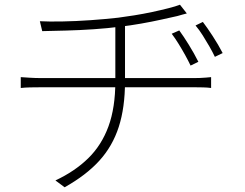

<svg xmlns="http://www.w3.org/2000/svg" viewBox="-20 -754 1040 814"><path d="M740 -625Q757 -602 780 -565Q803 -528 821 -492L788 -476Q778 -497 765 -520.5Q752 -544 737.5 -567.5Q723 -591 708 -611ZM840 -661Q857 -639 881.5 -601.5Q906 -564 924 -529L891 -513Q881 -534 867.5 -557.5Q854 -581 839.5 -604Q825 -627 809 -646ZM149 -664Q186 -662 243.5 -663Q301 -664 364.5 -668.5Q428 -673 481 -679Q512 -683 549.5 -689Q587 -695 624.5 -703Q662 -711 693.5 -719Q725 -727 743 -734L772 -697Q763 -695 753 -692Q743 -689 732 -686Q705 -680 664.5 -671Q624 -662 578.5 -654Q533 -646 491 -641Q436 -634 377 -630Q318 -626 261.5 -624.5Q205 -623 159 -622ZM215 11Q298 -28 354.5 -83.5Q411 -139 440 -218.5Q469 -298 469 -409Q469 -409 469 -442Q469 -475 469 -530Q469 -585 469 -652L510 -660Q510 -638 510 -606.5Q510 -575 510 -540.5Q510 -506 510 -476Q510 -446 510 -427.5Q510 -409 510 -409Q510 -298 483.5 -216Q457 -134 401 -72.5Q345 -11 254 40ZM68 -427Q82 -426 106 -424.5Q130 -423 152 -423Q166 -423 205 -423Q244 -423 299.5 -423Q355 -423 418 -423Q481 -423 544.5 -423Q608 -423 662 -423Q716 -423 754 -423Q792 -423 805 -423Q816 -423 828.5 -423.5Q841 -424 853 -425Q865 -426 875 -427V-381Q861 -383 842 -383.5Q823 -384 806 -384Q794 -384 755.5 -384Q717 -384 662.5 -384Q608 -384 545.5 -384Q483 -384 419.5 -384Q356 -384 300.5 -384Q245 -384 206.5 -384Q168 -384 154 -384Q129 -384 107.5 -383.5Q86 -383 68 -381Z"/></svg>

Font: Noto Sans JP ExtraLight
Style: Regular
Weight: 250
Designer: Ryoko NISHIZUKA  (kana, bopomofo & ideographs); Paul D. Hunt (Latin, Greek & Cyrillic); Sandoll Communications , Soo-you
Foundry: Adobe
Version: Version 2.004-H2;hotconv 1.0.118;makeotfexe 2.5.65603